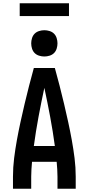

<svg xmlns="http://www.w3.org/2000/svg" viewBox="-20 -1149 540 1169"><path d="M59 0V-74Q59 -130 66 -186Q73 -242 83 -297Q93 -352 105 -407Q117 -462 130 -517Q143 -572 157 -626.5Q171 -681 186 -735H314Q329 -681 343 -626.5Q357 -572 370 -517Q383 -462 395 -407Q407 -352 417 -297Q427 -242 434 -186Q441 -130 441 -74V0H330V-74Q330 -96 328.5 -118.5Q327 -141 325 -164H175Q173 -141 171.5 -118.5Q170 -96 170 -74V0ZM186 -260H314Q302 -349 285.5 -437.5Q269 -526 250 -614Q231 -526 214.5 -437.5Q198 -349 186 -260ZM250 -805Q234 -805 218 -810Q202 -815 191 -826Q180 -837 175 -853Q170 -869 170 -885Q170 -901 175 -917Q180 -933 191 -944Q202 -955 218 -960Q234 -965 250 -965Q266 -965 282 -960Q298 -955 309 -944Q320 -933 325 -917Q330 -901 330 -885Q330 -869 325 -853Q320 -837 309 -826Q298 -815 282 -810Q266 -805 250 -805ZM100 -1051V-1129H400V-1051Z"/></svg>

Font: Zed Mono
Style: Bold
Weight: 700
Monospace: yes
Designer: Belleve Invis
Foundry: Belleve Invis
Version: Version 1.0.0; ttfautohint (v1.8.4)